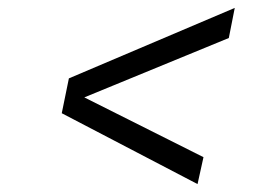

<svg xmlns="http://www.w3.org/2000/svg" viewBox="-20 -602 672 485"><path d="M136 -316 154 -404 573 -582 558 -506 193 -356 494 -205 479 -137Z"/></svg>

Font: Wix Madefor Text
Style: Italic
Weight: 400
Italic angle: -12°
Designer: Dalton Maag Ltd
Foundry: Dalton Maag Ltd
Version: Version 3.100